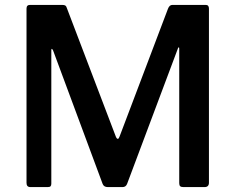

<svg xmlns="http://www.w3.org/2000/svg" viewBox="-20 -762 959 782"><path d="M104 0Q88 0 88 -17V-727Q88 -742 102 -742H233Q242 -742 246 -739.5Q250 -737 252 -730L452 -205Q456 -196 460 -196.5Q464 -197 467 -206L664 -726Q670 -742 682 -742H818Q831 -742 831 -727V-18Q831 0 813 0H727Q718 0 714 -3.5Q710 -7 710 -16V-564Q710 -570 707.5 -569Q705 -568 704 -563L498 -14Q493 0 479 0H419Q403 0 398 -13L196 -557Q193 -563 191 -563Q189 -563 189 -557V-14Q189 -7 186 -3.5Q183 0 174 0H104Z"/></svg>

Font: Libre Franklin Medium
Style: Regular
Weight: 500
Designer: Pablo Impallari, Rodrigo Fuenzalida, Nhung Nguyen
Foundry: Impallari Type
Version: Version 3.000